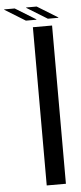

<svg xmlns="http://www.w3.org/2000/svg" viewBox="-142 -935 409 967"><g transform="rotate(-5 62.0 -451.0)"><path d="M54 0V-800H151V0ZM22 -836 -82 -900V-902H-29L75 -838V-836ZM29 -900V-902H82L186 -838V-836H133Z"/></g></svg>

Font: Big Shoulders Text SemiBold
Style: Regular
Weight: 600
Designer: Patric King
Foundry: XO Type Co
Version: Version 1.000; ttfautohint (v1.8.2)